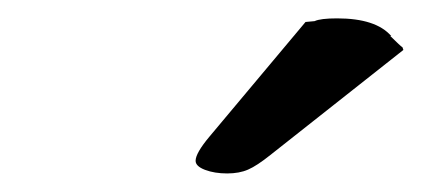

<svg xmlns="http://www.w3.org/2000/svg" viewBox="-20 -725 457 208"><path d="M311 -701.2 320.8 -702.1Q327.1 -705.1 345.2 -705.1Q387.2 -705.1 403.8 -686H402.8Q414.1 -674.8 416 -673.8L417 -670.9L272.9 -557.1Q258.3 -545.4 248.8 -541.3Q239.3 -537.1 226.1 -537.1Q212.4 -537.1 202.1 -541Q191.9 -544.9 191.9 -550.8Q191.9 -559.1 207 -577.1Z"/></svg>

Font: Linux Libertine
Style: Bold Italic
Weight: 700
Italic angle: -11.5°
Designer: Philipp H. Poll
Foundry: Philipp H. Poll
Version: Version 4.0.5